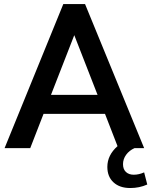

<svg xmlns="http://www.w3.org/2000/svg" viewBox="-20 -739 755 958"><path d="M2.9 0 295.9 -718.8H404.3L699.2 0H651.4Q625 11.7 609.4 33.2Q593.8 54.7 593.8 80.1Q593.8 105.5 608.4 119.1Q623 132.8 647.5 132.8Q672.9 132.8 699.2 121.1L714.8 181.6Q675.8 199.2 629.9 199.2Q577.1 199.2 546.4 170.9Q515.6 142.6 515.6 93.8Q515.6 35.2 566.4 -9.8L503.9 -170.9H197.3L130.9 0ZM234.4 -265.6H466.8L350.6 -563.5Z"/></svg>

Font: Min Sans SemiBold
Style: Regular
Weight: 600
Designer: Jinseong-Kim, NotoSansCJK, Nunito
Foundry: Jinseong-Kim
Version: Version 1.400;Glyphs 3.1.2 (3151)